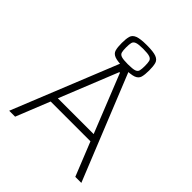

<svg xmlns="http://www.w3.org/2000/svg" viewBox="-232 -1002 1146 1146"><g transform="rotate(45 341.5 -429.0)"><path d="M37 0 315 -688H368L646 0H595L509 -214H173L87 0ZM190 -258H492L344 -628H339ZM341 -665Q287 -665 262.5 -674Q238 -683 232 -704Q226 -725 226 -761Q226 -797 232 -818Q238 -839 262.5 -848.5Q287 -858 341 -858Q397 -858 421.5 -848.5Q446 -839 452 -818Q458 -797 458 -761Q458 -725 452 -704Q446 -683 421.5 -674Q397 -665 341 -665ZM341 -697Q381 -697 397.5 -702.5Q414 -708 417.5 -722Q421 -736 421 -761Q421 -787 417.5 -801Q414 -815 397.5 -821Q381 -827 341 -827Q303 -827 286.5 -821Q270 -815 266.5 -801Q263 -787 263 -761Q263 -736 266.5 -722Q270 -708 286.5 -702.5Q303 -697 341 -697Z"/></g></svg>

Font: Saira ExtraLight
Style: Regular
Weight: 200
Designer: Hector Gatti with collaboration of the Omnibus-Type team
Foundry: Omnibus-Type
Version: Version 1.100; ttfautohint (v1.8.3)